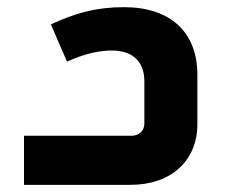

<svg xmlns="http://www.w3.org/2000/svg" viewBox="-20 -516 644 536"><path d="M326 -496C247 -496 190 -479 122 -448L167 -344C211 -364 254 -375 291 -375C352 -375 383 -343 383 -289V-171C383 -151 368 -137 347 -137H47V0H345C457 0 531 -67 531 -169V-307C531 -426 456 -496 326 -496Z"/></svg>

Font: Juman SemiBold
Style: Regular
Weight: 600
Designer: Bandar Raffah (Arabic) Julieta Ulanovsky (Latin)
Foundry: Caramella
Version: Version 5.022;PS 005.022;hotconv 1.0.88;makeotf.lib2.5.64775